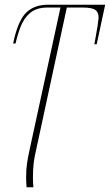

<svg xmlns="http://www.w3.org/2000/svg" viewBox="-20 -556 467 816"><path d="M93 240Q92 229 91.5 217.5Q91 206 91 198Q91 164 95 137.5Q99 111 105 84L237 -524H182Q135 -524 108 -501Q81 -478 67.5 -442.5Q54 -407 46 -371H36L40 -390Q60 -474 94 -505Q128 -536 185 -536H427L391 -368H381L385 -390Q391 -421 394.5 -444Q398 -467 399 -479Q400 -503 385.5 -513.5Q371 -524 332 -524H264L132 88Q126 113 123 138.5Q120 164 120 198Q120 209 120.5 220.5Q121 232 122 240Z"/></svg>

Font: Noto Serif Display SemiCondensed Thin
Style: Italic
Weight: 100
Width: 4
Italic angle: -12°
Designer: Monotype Design Team
Foundry: Monotype Imaging Inc.
Version: Version 2.009